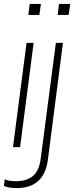

<svg xmlns="http://www.w3.org/2000/svg" viewBox="-37 -748 398 976"><path d="M65 0H29L98 -530H134ZM163 -672H107L114 -728H171ZM48 208Q3 208 -17 197L-13 163Q4 173 46 173Q99 173 130.5 146.5Q162 120 170 58L247 -530H283L206 67Q186 208 48 208ZM312 -672H256L263 -728H320Z"/></svg>

Font: Tanohe Sans ExtraLight
Style: Italic
Weight: 200
Designer: Village Type and Design LLC & Cristiano Sobral
Foundry: Cooper Hewitt Smithsonian Design Museum
Version: Version 1.00;September 29, 2021;FontCreator 13.0.0.2655 64-b